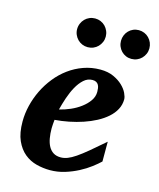

<svg xmlns="http://www.w3.org/2000/svg" viewBox="-111 -802 737 892"><g transform="rotate(15 257.5 -355.5)"><path d="M333 -396Q333 -404.8 331.8 -413.3Q330.6 -421.9 326.9 -428.7Q323.2 -435.5 316.2 -439.7Q309.1 -443.8 297.9 -443.8Q274.4 -443.8 256.1 -427.2Q237.8 -410.6 223.6 -385Q209.5 -359.4 199.2 -328.9Q189 -298.3 182.1 -271Q208 -276.9 234.9 -288.6Q261.7 -300.3 283.4 -316.7Q305.2 -333 319.1 -353Q333 -373 333 -396ZM462.9 -395Q462.9 -368.7 450.9 -346.2Q439 -323.7 418 -305.2Q397 -286.6 368.9 -271.7Q340.8 -256.8 308.8 -246.1Q276.9 -235.4 242.4 -228.5Q208 -221.7 174.8 -219.2Q173.8 -210 172.9 -198.2Q171.9 -186.5 171.9 -178.2Q171.9 -152.3 175.8 -130.4Q179.7 -108.4 188.5 -92.3Q197.3 -76.2 211.7 -67.1Q226.1 -58.1 247.1 -58.1Q263.2 -58.1 279.8 -64.5Q296.4 -70.8 318.4 -85.7Q340.3 -100.6 369.6 -125Q398.9 -149.4 439.9 -185.1V-89.8Q425.3 -75.7 401.9 -57.9Q378.4 -40 348.6 -24.4Q318.8 -8.8 284.7 1.7Q250.5 12.2 213.9 12.2Q181.2 12.2 148.9 3.9Q116.7 -4.4 91.1 -25.4Q65.4 -46.4 49.3 -82.3Q33.2 -118.2 33.2 -173.8Q33.2 -211.9 42.7 -251Q52.2 -290 69.8 -326.2Q87.4 -362.3 112.8 -394Q138.2 -425.8 170.2 -449.2Q202.1 -472.7 240.2 -486.3Q278.3 -500 320.8 -500Q357.4 -500 384.3 -487.8Q411.1 -475.6 428.7 -458.7Q446.3 -441.9 454.6 -424.1Q462.9 -406.2 462.9 -395ZM304.7 -653.8Q304.7 -639.6 299.3 -627.2Q293.9 -614.7 284.7 -605.2Q275.4 -595.7 262.7 -590.3Q250 -585 235.8 -585Q221.7 -585 209 -590.3Q196.3 -595.7 187 -605.2Q177.7 -614.7 172.4 -627.2Q167 -639.6 167 -653.8Q167 -668 172.4 -680.7Q177.7 -693.4 187 -702.9Q196.3 -712.4 209 -717.8Q221.7 -723.1 235.8 -723.1Q250 -723.1 262.7 -717.8Q275.4 -712.4 284.7 -702.9Q293.9 -693.4 299.3 -680.7Q304.7 -668 304.7 -653.8ZM514.6 -653.8Q514.6 -639.6 509.3 -627.2Q503.9 -614.7 494.6 -605.2Q485.4 -595.7 472.7 -590.3Q460 -585 445.8 -585Q431.6 -585 419.2 -590.3Q406.7 -595.7 397.5 -605.2Q388.2 -614.7 383.1 -627.2Q377.9 -639.6 377.9 -653.8Q377.9 -668 383.1 -680.7Q388.2 -693.4 397.5 -702.9Q406.7 -712.4 419.2 -717.8Q431.6 -723.1 445.8 -723.1Q460 -723.1 472.7 -717.8Q485.4 -712.4 494.6 -702.9Q503.9 -693.4 509.3 -680.7Q514.6 -668 514.6 -653.8Z"/></g></svg>

Font: Charis SIL Afr
Style: Bold Italic
Weight: 700
Italic angle: -11°
Foundry: SIL International
Version: Version 5.000